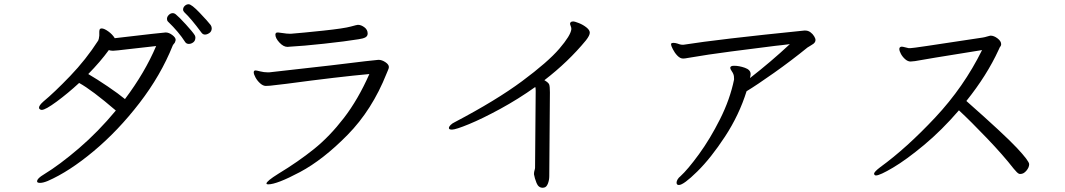

<svg xmlns="http://www.w3.org/2000/svg" viewBox="-20 -826 5020 905"><path d="M187 -4Q261 -49 352 -127Q443 -205 526 -305Q413 -402 353 -435Q300 -386 247 -347Q194 -308 177 -308Q170 -308 165 -314Q164 -315 164 -319Q164 -329 184 -347Q236 -390 310.5 -467.5Q385 -545 443 -635Q446 -640 448 -658V-677Q448 -686 452 -690Q456 -692 459 -692Q471 -692 490.5 -678Q510 -664 521 -646Q751 -673 761 -673Q776 -673 792 -661Q808 -649 808 -638Q808 -635 804 -625Q802 -622 798.5 -618Q795 -614 794 -611Q738 -471 637.5 -340.5Q537 -210 421.5 -113.5Q306 -17 205 27Q183 36 169 36Q157 36 155 31V28Q155 15 187 -4ZM493 -590Q453 -535 396 -477Q437 -453 488 -418.5Q539 -384 569 -359Q663 -484 716 -609Q622 -599 583 -594Q525 -587 516 -587H509Q501 -587 493 -590ZM870 -619Q858 -619 852 -629Q822 -676 772 -724Q767 -729 767 -737Q767 -747 775.5 -755.5Q784 -764 794 -764Q802 -764 809 -758Q824 -746 856 -711Q888 -676 898 -660Q901 -654 901 -649Q901 -634 891 -626.5Q881 -619 870 -619ZM946 -663Q936 -663 929 -673Q881 -738 849 -768Q843 -774 843 -781Q843 -791 851 -798.5Q859 -806 869 -806Q883 -806 921.5 -765.5Q960 -725 973 -708Q978 -700 978 -693Q978 -678 967 -670.5Q956 -663 946 -663Z M1634 -701Q1663 -709 1667 -709Q1682 -709 1697.5 -697.5Q1713 -686 1713 -668Q1713 -656 1702.5 -650Q1692 -644 1670 -641Q1609 -631 1507.5 -620Q1406 -609 1347 -606L1335 -605Q1316 -605 1297 -625.5Q1278 -646 1278 -663Q1278 -669 1283 -672Q1285 -673 1290 -673Q1295 -673 1313.5 -670Q1332 -667 1345 -667H1352Q1404 -671 1503 -681.5Q1602 -692 1634 -701ZM1541 -518Q1753 -544 1764 -544Q1780 -544 1796.5 -533Q1813 -522 1813 -510Q1813 -504 1808.5 -494.5Q1804 -485 1802 -479Q1734 -308 1618.5 -190.5Q1503 -73 1394 -15Q1285 43 1244 43Q1236 43 1236 39Q1236 28 1292 -7Q1386 -64 1460 -123.5Q1534 -183 1601 -270Q1668 -357 1721 -477Q1577 -464 1330 -431L1253 -422Q1245 -421 1233 -421Q1220 -421 1206.5 -433Q1193 -445 1184.5 -460.5Q1176 -476 1176 -485Q1176 -493 1183 -494H1185Q1189 -494 1206.5 -489.5Q1224 -485 1242 -485H1249Z M2502 -35 2505 -398Q2505 -411 2503 -416Q2423 -359 2338.5 -313Q2254 -267 2191 -241Q2128 -215 2110 -215Q2100 -215 2097 -219Q2096 -220 2096 -223Q2096 -229 2104 -237Q2112 -245 2125 -251Q2319 -353 2441 -443.5Q2563 -534 2616.5 -596.5Q2670 -659 2673 -688V-691Q2673 -696 2670 -703.5Q2667 -711 2667 -714Q2667 -718 2669 -720Q2673 -725 2681 -725Q2689 -725 2709 -717Q2729 -709 2744.5 -696.5Q2760 -684 2760 -672Q2760 -659 2742 -636Q2659 -535 2546 -448Q2565 -437 2568.5 -428Q2572 -419 2572 -391L2569 4Q2569 23 2562.5 39.5Q2556 56 2545 58Q2542 59 2538 59Q2518 59 2509 36.5Q2500 14 2497 -4V-7Q2497 -15 2499.5 -23Q2502 -31 2502 -35Z M3824 -638Q3824 -624 3807 -615Q3803 -612 3797.5 -609Q3792 -606 3786 -602Q3711 -541 3629 -483Q3547 -425 3499 -396Q3464 -284 3397.5 -182.5Q3331 -81 3266.5 -17.5Q3202 46 3180 46Q3169 46 3169 35Q3169 28 3174 19.5Q3179 11 3187 5Q3222 -27 3274.5 -99Q3327 -171 3374 -264.5Q3421 -358 3440 -451V-455Q3440 -470 3437 -476Q3435 -482 3428.5 -491.5Q3422 -501 3422 -506Q3422 -516 3440 -516Q3464 -516 3491 -506.5Q3518 -497 3518 -477Q3518 -470 3515 -458Q3613 -534 3703 -618Q3684 -615 3667 -613.5Q3650 -612 3635 -610Q3539 -598 3427 -583.5Q3315 -569 3223 -553Q3208 -550 3200 -550Q3186 -550 3173 -563.5Q3160 -577 3151.5 -594Q3143 -611 3143 -616Q3143 -622 3147 -623Q3149 -624 3154 -624Q3162 -624 3172 -621Q3182 -618 3184 -617Q3192 -615 3197 -615H3201Q3365 -641 3771 -682H3776Q3789 -682 3800 -674Q3811 -666 3817.5 -655Q3824 -644 3824 -638Z M4535 -350Q4715 -191 4773 -129Q4831 -67 4831 -52Q4831 -37 4818 -21.5Q4805 -6 4790 -6Q4785 -6 4783 -7Q4775 -10 4758 -31Q4709 -94 4632.5 -174Q4556 -254 4500 -306Q4419 -212 4335.5 -142.5Q4252 -73 4189.5 -36Q4127 1 4109 1Q4104 1 4102 -2Q4100 -5 4100 -7Q4100 -16 4129 -38Q4253 -128 4388 -272Q4523 -416 4609 -590Q4328 -545 4293 -538Q4277 -536 4272 -536Q4259 -536 4246.5 -547Q4234 -558 4226.5 -572Q4219 -586 4219 -595Q4219 -605 4230 -606H4231Q4235 -606 4246.5 -603Q4258 -600 4263 -599H4271Q4279 -599 4350 -609.5Q4421 -620 4612 -649Q4624 -651 4631 -653.5Q4638 -656 4644 -657L4649 -658Q4665 -658 4682 -645Q4699 -632 4699 -618Q4699 -610 4693 -604L4687 -591Q4632 -471 4535 -350Z"/></svg>

Font: Fusion Kai T
Style: Regular
Weight: 400
Designer: Fontworks Inc.
Version: Version 24.134;May 13, 2024